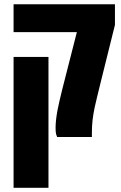

<svg xmlns="http://www.w3.org/2000/svg" viewBox="-20 -650 575 911"><path d="M251 0Q249 -3.9 246.3 -13.2Q243.7 -22.5 243.7 -43.9Q243.7 -58.1 245.6 -78.1Q247.6 -98.1 252.4 -125Q256.3 -145.5 262.2 -171.1Q268.1 -196.8 275.9 -228L344.7 -497.6H44.4V-629.9H525.4V-531.7L458 -260.7Q448.7 -223.6 441.7 -194.3Q434.6 -165 429.2 -140.6Q422.4 -107.9 419.2 -80.1Q416 -52.2 416 -20.5V0ZM44.4 241.2V-379.9H210V241.2Z"/></svg>

Font: Open Sans Condensed ExtraBold
Style: Regular
Weight: 800
Width: 3
Designer: Monotype Design Team
Foundry: Monotype Imaging Inc.
Version: Version 3.000; ttfautohint (v1.8.4)